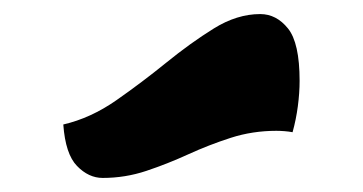

<svg xmlns="http://www.w3.org/2000/svg" viewBox="-20 -906 516 273"><path d="M126 -653Q106 -653 89.5 -670Q73 -687 70 -729Q109 -738 145.5 -763.5Q182 -789 216.5 -817Q251 -845 284 -865.5Q317 -886 350 -886Q373 -886 389.5 -865.5Q406 -845 406 -791Q406 -774 403.5 -755Q401 -736 396 -718Q391 -719 384.5 -719.5Q378 -720 373 -720Q339 -720 308 -710Q277 -700 247.5 -686.5Q218 -673 188 -663Q158 -653 126 -653Z"/></svg>

Font: Lemon
Style: Regular
Weight: 400
Designer: Eduardo Rodriguez Tunni
Foundry: Eduardo Rodriguez Tunni
Version: Version 1.003; ttfautohint (v1.8.4.7-5d5b);gftools[0.9.24]